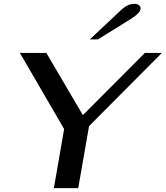

<svg xmlns="http://www.w3.org/2000/svg" viewBox="-20 -974 858 994"><path d="M312 -306 83 -700H220L409 -378L730 -700H818L441 -321L385 0H259ZM611 -926Q642 -954 676 -954Q690 -954 699 -947.5Q708 -941 708 -931Q708 -908 659 -877L487 -770H445Z"/></svg>

Font: Fahkwang Medium
Style: Italic
Weight: 500
Italic angle: -10°
Version: Version 1.000; ttfautohint (v1.6)